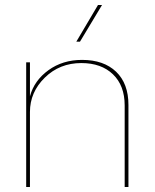

<svg xmlns="http://www.w3.org/2000/svg" viewBox="-20 -750 620 770"><path d="M309.1 -509.8Q396 -509.8 445.6 -462.4Q495.1 -415 495.1 -329.1V0H480V-327.1Q480 -406.7 433.1 -451.9Q386.2 -497.1 306.2 -497.1Q219.2 -497.1 159.7 -438.7Q100.1 -380.4 100.1 -300.8V0H85V-500H100.1V-363.8Q117.2 -427.2 174.3 -468.5Q231.4 -509.8 309.1 -509.8ZM286.1 -583 373 -730H389.2L300.8 -583Z"/></svg>

Font: Human Sans Thin
Style: Regular
Weight: 100
Designer: Tim Radville
Foundry: Continuum
Version: Version 1.000;FEAKit 1.0